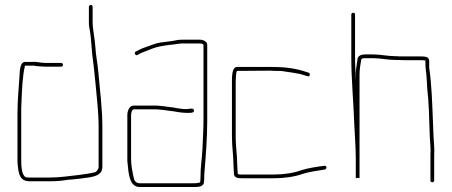

<svg xmlns="http://www.w3.org/2000/svg" viewBox="-20 -736 1809 769"><path d="M232 -476C232 -481 229 -484 224 -484H161C143 -484 125 -490 110 -488H80C60 -488 59 -452 58 -430C55 -381 50 -336 50 -282V-93C50 -87 50 -81 51 -75C55 -38 59 -10 100 -10H180C205 -10 231 -12 252 -16C264 -17 284 -18 296 -20C332 -26 390 -24 390 -67V-226C390 -304 380 -374 374 -446C371 -481 364 -513 362 -547C360 -583 351 -614 351 -651V-708C351 -713 349 -716 344 -716C339 -716 336 -713 336 -708V-651C336 -643 336 -636 337 -629C343 -601 345 -575 347 -546C349 -512 355 -480 358 -445L362 -407C367 -349 375 -289 375 -226V-67C375 -59 367 -48 360 -46C339 -41 317 -38 294 -35C256 -31 221 -25 180 -25H100C95 -25 89 -25 84 -26C67 -33 65 -70 65 -93V-282C65 -299 65 -314 66 -327C68 -376 70 -431 80 -473H110C114 -474 118 -473 121 -472C131 -471 148 -469 161 -469H224C229 -469 232 -471 232 -476Z M490 -274V-101C490 -94 490 -88 491 -82C495 -43 497 13 540 13H750C772 13 797 14 797 -9C798 -16 798 -22 798 -27C798 -33 798 -40 799 -47C804 -110 810 -182 810 -252V-556C810 -569 795 -577 781 -577H711C705 -577 699 -577 692 -576C671 -571 646 -569 625 -566C602 -563 582 -553 563 -547C547 -542 537 -536 523 -529C515 -524 523 -511 531 -516C548 -527 569 -532 589 -541C609 -549 634 -553 658 -556C668 -557 666 -557 676 -558C687 -559 698 -562 711 -562H781C786 -562 795 -560 795 -556V-253C795 -218 792 -175 791 -142C789 -99 783 -68 783 -27C783 -22 783 -16 782 -9C782 -6 781 -5 780 -5C768 -2 764 -2 750 -2H540C524 -2 517 -13 515 -27C510 -50 505 -73 505 -101V-274C505 -281 508 -298 515 -298H601C607 -298 613 -298 619 -297L639 -295C645 -294 652 -293 660 -292C683 -290 702 -284 726 -284C738 -284 759 -282 757 -294C755 -306 738 -299 726 -299C711 -299 702 -301 687 -303C671 -307 655 -307 640 -310L621 -312C614 -313 608 -313 601 -313H515C498 -313 490 -292 490 -274Z M909 -398V-187C909 -147 915 -114 915 -78C915 -65 917 -54 917 -41C917 -24 932 -22 950 -22H1076C1118 -22 1159 -28 1191 -39C1216 -48 1252 -52 1281 -57C1291 -60 1289 -73 1279 -72C1248 -68 1214 -63 1186 -54C1156 -43 1117 -37 1076 -37H950C944 -37 932 -36 932 -42C932 -54 930 -66 930 -78C930 -115 924 -146 924 -187V-398C924 -406 924 -452 930 -452L1068 -453C1073 -452 1079 -452 1085 -452H1102C1107 -452 1112 -451 1118 -450C1138 -447 1161 -444 1181 -440L1211 -431C1221 -427 1225 -441 1216 -445L1206 -448C1167 -462 1119 -468 1068 -468H930C907 -468 909 -424 909 -398Z M1562 -496C1575 -496 1585 -495 1599 -495H1665C1669 -495 1674 -495 1681 -494C1682 -494 1683 -494 1684 -493V-478C1684 -473 1684 -468 1685 -463C1685 -458 1686 -452 1687 -444C1689 -426 1690 -403 1691 -383C1698 -325 1699 -260 1701 -198C1702 -169 1706 -143 1704 -114V-14C1704 -9 1706 -6 1711 -6C1716 -6 1719 -9 1719 -14V-114C1721 -142 1717 -169 1716 -198L1714 -250C1711 -322 1709 -398 1699 -465V-492C1699 -509 1682 -510 1665 -510H1580C1575 -511 1569 -511 1563 -511C1533 -511 1505 -518 1474 -518H1441C1427 -518 1414 -512 1412 -501C1412 -497 1411 -492 1410 -486C1408 -474 1405 -453 1405 -438V-415C1404 -426 1404 -436 1404 -445C1403 -466 1402 -486 1402 -506V-677C1402 -682 1400 -685 1395 -685C1390 -685 1387 -682 1387 -677V-506C1387 -419 1396 -325 1399 -238C1401 -190 1405 -146 1405 -100V-22L1413 -24L1420 -22V-438C1420 -458 1424 -482 1427 -498C1429 -502 1436 -503 1441 -503H1474C1504 -503 1532 -496 1562 -496Z"/></svg>

Font: Electronic
Style: UltTh
Weight: 100
Version: Version 1.011